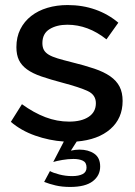

<svg xmlns="http://www.w3.org/2000/svg" viewBox="-20 -552 536 761"><path d="M178 126Q190 133 215 139.5Q240 146 266 146Q292 146 307.5 138Q323 130 323 112Q323 92 308.5 85Q294 78 271 78Q250 78 227 82Q204 86 191 90L233 9Q175 5 119.5 -14.5Q64 -34 23 -69L67 -139Q114 -105 160 -87.5Q206 -70 254 -70Q303 -70 331.5 -89Q360 -108 360 -143Q360 -176 328 -191Q296 -206 228 -224Q179 -237 144 -249Q109 -261 87 -277Q65 -293 55 -314Q45 -335 45 -365Q45 -405 60.5 -436Q76 -467 103.5 -488.5Q131 -510 168 -521Q205 -532 248 -532Q307 -532 358 -514Q409 -496 449 -462L402 -396Q329 -454 247 -454Q205 -454 176.5 -436.5Q148 -419 148 -381Q148 -365 154 -354Q160 -343 173.5 -335Q187 -327 208.5 -320.5Q230 -314 262 -306Q315 -293 353.5 -280Q392 -267 417 -249.5Q442 -232 454 -208.5Q466 -185 466 -152Q466 -83 417.5 -40.5Q369 2 284 9L261 45Q269 43 278 42Q287 41 295 41Q330 41 353.5 57Q377 73 377 108Q377 144 347.5 166.5Q318 189 258 189Q226 189 200.5 183Q175 177 155 169Z"/></svg>

Font: IngvarSans
Style: Regular
Weight: 600
Version: Version 3.000